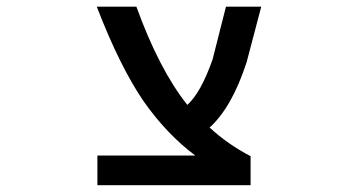

<svg xmlns="http://www.w3.org/2000/svg" viewBox="-20 -542 1040 563"><path d="M552.7 -85.9Q468.8 -148.4 400.4 -246.1Q331.1 -347.7 263.7 -522.5H379.9Q446.3 -338.9 529.3 -234.4Q569.3 -270.5 603.5 -368.2L642.6 -522.5H746.1L703.1 -359.4Q660.2 -227.5 594.7 -168Q647.5 -119.1 714.8 -84V1H265.6V-85.9Z"/></svg>

Font: Gen Shin Gothic Monospace Medium
Style: Regular
Weight: 500
Designer: [Source Han Sans]
Ryoko NISHIZUKA  (kana & ideographs); Paul D. Hunt (Latin, Greek & Cyrillic); Wenlong ZHANG  (bopomofo
Version: Version 1.002.20150607